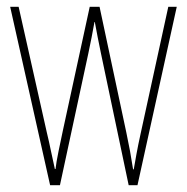

<svg xmlns="http://www.w3.org/2000/svg" viewBox="-20 -547 552 567"><path d="M278 -390Q273 -414 268.5 -437Q264 -460 260 -482H259Q255 -460 250.5 -436.5Q246 -413 241 -390L157 0H128L10 -527H35L118 -157Q125 -128 130.5 -101Q136 -74 142 -48H144Q146 -67 153 -101Q160 -135 166 -163L245 -527H274L353 -156Q365 -100 373 -47H375Q380 -76 383 -92Q386 -108 388.5 -120.5Q391 -133 395 -151L477 -527H502L386 0H360Z"/></svg>

Font: Noto Sans Lao Looped ExtraCondensed Thin
Style: Regular
Weight: 100
Width: 2
Designer: Mark Frömberg, Ben Mitchell
Foundry: The Fontpad Ltd
Version: Version 1.002; ttfautohint (v1.8.4.7-5d5b)